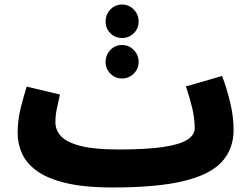

<svg xmlns="http://www.w3.org/2000/svg" viewBox="-20 -808 1108 849"><path d="M478 21Q352 21 270 1Q188 -19 142 -53Q96 -87 77 -130Q58 -173 58 -219Q58 -278 72 -332.5Q86 -387 98 -425L245 -390Q238 -359 231.5 -328Q225 -297 225 -268Q225 -232 250.5 -205Q276 -178 337 -162.5Q398 -147 504 -147Q628 -147 701.5 -158Q775 -169 808 -190Q841 -211 841 -242Q841 -283 830 -330Q819 -377 802 -426L962 -472Q982 -420 997.5 -356Q1013 -292 1013 -234Q1013 -150 961.5 -93Q910 -36 792.5 -7.5Q675 21 478 21ZM520 -640Q489 -640 468 -661Q447 -682 447 -713Q447 -744 468 -766Q489 -788 520 -788Q550 -788 571.5 -766Q593 -744 593 -713Q593 -682 571.5 -661Q550 -640 520 -640ZM520 -461Q489 -461 468 -482.5Q447 -504 447 -534Q447 -565 468 -587Q489 -609 520 -609Q550 -609 571.5 -587Q593 -565 593 -534Q593 -504 571.5 -482.5Q550 -461 520 -461Z"/></svg>

Font: Noto Sans Arabic Blk
Style: Regular
Weight: 900
Designer: Monotype Design Team, Nadine Chahine, Nizar Qandah and Khaled Hosny
Foundry: Monotype Imaging Inc.
Version: Version 2.012; ttfautohint (v1.8.4.7-5d5b)